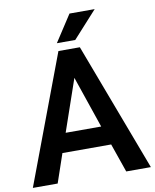

<svg xmlns="http://www.w3.org/2000/svg" viewBox="-98 -986 856 1059"><g transform="rotate(-10 329.5 -456.0)"><path d="M371 -763H268L365 -912H506ZM269 -719H389L660 0H522L466 -161H193L138 0H-1ZM330 -558 230 -268H429Z"/></g></svg>

Font: Freesentation 7 Bold
Style: Regular
Weight: 700
Designer: glyphs from Roboto by Christian Robertson / Hangul glyphs from Noto Sans CJK(Source Han Sans) by Jang Soo-young and Kang
Foundry: PT&
Version: Version 2.001